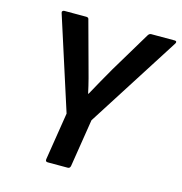

<svg xmlns="http://www.w3.org/2000/svg" viewBox="-99 -745 792 835"><g transform="rotate(15 297.0 -327.5)"><path d="M190 0Q178 0 180 -12L214 -226L80 -643Q78 -648 81 -651.5Q84 -655 89 -655H188Q199 -655 200 -644L249 -464Q258 -432 266.5 -399.5Q275 -367 282 -334H284Q302 -367 320 -399Q338 -431 357 -464L465 -644Q471 -655 480 -655H586Q592 -655 593.5 -651.5Q595 -648 592 -643L326 -226L292 -12Q290 0 280 0Z"/></g></svg>

Font: Sofia Sans Semi Condensed
Style: Bold Italic
Weight: 700
Italic angle: -9°
Version: Version 4.100